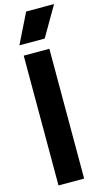

<svg xmlns="http://www.w3.org/2000/svg" viewBox="-155 -1096 618 1143"><g transform="rotate(-15 154.0 -525.0)"><path d="M212 0H54V-800H212ZM308 -866ZM201 -866H45L136 -1050H308Z"/></g></svg>

Font: Tanohe Sans
Style: Bold
Weight: 700
Designer: Village Type and Design LLC & Cristiano Sobral
Foundry: Cooper Hewitt Smithsonian Design Museum
Version: Version 1.00;September 29, 2021;FontCreator 13.0.0.2655 64-b